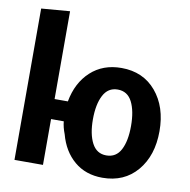

<svg xmlns="http://www.w3.org/2000/svg" viewBox="-87 -876 970 982"><g transform="rotate(10 397.5 -385.0)"><path d="M755 -265Q755 -138 688 -59Q621 20 508 20Q421 20 362 -30Q303 -80 280 -166Q267 -199 264 -230H198V8H50V-778L198 -790V-334H267Q285 -433 348.5 -491.5Q412 -550 508 -550Q621 -550 688 -470.5Q755 -391 755 -265ZM508 -438Q458 -438 433.5 -391Q409 -344 409 -266Q409 -189 433.5 -142.5Q458 -96 508 -96Q559 -96 583 -142Q607 -188 607 -266Q607 -344 583 -391Q559 -438 508 -438Z"/></g></svg>

Font: Repo
Style: Bold
Weight: 700
Designer: Stefan Peev
Foundry: Context Ltd
Version: Version 001.000